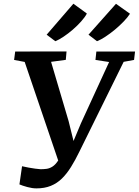

<svg xmlns="http://www.w3.org/2000/svg" viewBox="-20 -1028 767 1062"><path d="M181.5 14Q158.5 14 131 6.5Q103.5 -1 87.5 -8L102 -108.5Q119.5 -104.5 138.2 -101Q157 -97.5 174.2 -95.2Q191.5 -93 204.5 -92Q221.5 -92 238 -94.2Q254.5 -96.5 270.2 -106.5Q286 -116.5 300.5 -138.2Q315 -160 329 -199.5L311.5 -112L116.5 -685.5L58 -696.5L64 -743L348 -743.5L344 -697L262.5 -686L359.5 -358L400.5 -192.5L364 -194L427.5 -345.5L583.5 -685L508 -696.5L513 -743H727L721.5 -696.5L664 -686L419.5 -190Q396.5 -142.5 373 -104.8Q349.5 -67 322.5 -40.5Q295.5 -14 261 0Q226.5 14 181.5 14ZM238 -836 386 -1007.5 460.5 -953Q450 -933 429.2 -909.8Q408.5 -886.5 382.8 -864.2Q357 -842 331.5 -825Q306 -808 286 -800ZM469.5 -836 621.5 -1007 699 -952Q686.5 -932.5 664.5 -909.5Q642.5 -886.5 615.8 -864.2Q589 -842 563 -825Q537 -808 516.5 -800Z"/></svg>

Font: Merriweather 24pt SemiBold
Style: Italic
Weight: 600
Italic angle: -7.8°
Version: Version 2.101